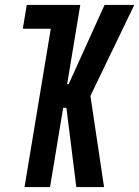

<svg xmlns="http://www.w3.org/2000/svg" viewBox="-20 -755 562 775"><path d="M79 0 185 -639H72L88 -735H304L251 -415H257L402 -735H522L345 -368L400 0H288L248 -320H235L182 0Z"/></svg>

Font: Iosevka Curly Oblique
Style: Bold
Weight: 700
Italic angle: -9°
Monospace: yes
Designer: Belleve Invis
Foundry: Belleve Invis
Version: Version 11.1.0; ttfautohint (v1.8.3)